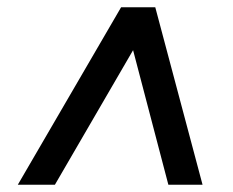

<svg xmlns="http://www.w3.org/2000/svg" viewBox="-20 -648 640 528"><path d="M29 -140 313 -628H407L537 -140H443L341 -529H357L131 -140Z"/></svg>

Font: Nunito Sans 8pt
Style: Bold Italic
Weight: 700
Italic angle: -9°
Version: Version 3.101;gftools[0.9.27]